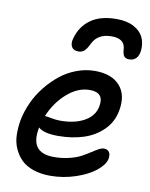

<svg xmlns="http://www.w3.org/2000/svg" viewBox="-95 -908 802 1025"><g transform="rotate(10 305.5 -396.0)"><path d="M454.1 -838.9Q510.3 -838.9 547.6 -818.6Q585 -798.3 599.4 -767.3Q613.8 -736.3 610.8 -698.2Q607.9 -667.5 593.3 -652.8Q578.6 -638.2 556.2 -638.2Q537.6 -638.2 528.8 -648.4Q520 -658.7 518.1 -686Q515.1 -743.2 443.8 -743.2Q368.7 -743.2 340.8 -686Q326.7 -656.2 313.7 -644.5Q300.8 -632.8 282.2 -632.8Q254.4 -632.8 244.4 -651.1Q234.4 -669.4 243.2 -698.2Q261.2 -763.7 313.7 -801.3Q366.2 -838.9 454.1 -838.9ZM248 46.9Q197.3 46.9 157 33.2Q116.7 19.5 91.8 -4.9Q66.9 -29.3 51.8 -63Q36.6 -96.7 35.4 -136.5Q34.2 -176.3 42 -220.2Q51.8 -268.6 73.5 -315.9Q95.2 -363.3 128.2 -404.5Q161.1 -445.8 200.7 -477.5Q240.2 -509.3 289.1 -527.6Q337.9 -545.9 388.2 -545.9Q479 -545.9 523.7 -495.4Q568.4 -444.8 550.8 -356Q538.6 -294.4 494.6 -251.7Q450.7 -209 389.2 -189.5Q327.6 -169.9 252.9 -169.9Q174.3 -169.9 146 -196.8Q117.2 -55.2 250 -55.2Q293.9 -55.2 332 -64.5Q370.1 -73.7 395.3 -87.2Q420.4 -100.6 440.7 -114Q460.9 -127.4 477.8 -136.7Q494.6 -146 506.8 -146Q526.9 -146 535.6 -132.6Q544.4 -119.1 540 -95.2Q533.2 -63.5 492.9 -30.8Q452.6 2 386 24.4Q319.3 46.9 248 46.9ZM168.9 -262.2Q175.3 -262.2 201.2 -257.1Q227.1 -252 250 -252Q329.6 -252 381.3 -281.5Q433.1 -311 442.9 -362.8Q458.5 -440.9 377.9 -440.9Q314 -440.9 255.6 -389.6Q197.3 -338.4 166 -262.2Z"/></g></svg>

Font: Shantell Sans Irregular
Style: Italic
Weight: 500
Italic angle: -11.31°
Designer: Stephen Nixon, Anya Danilova, Shantell Martin
Foundry: Arrow Type
Version: Version 1.006;[9816181b4]